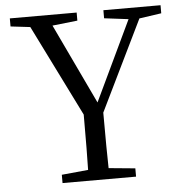

<svg xmlns="http://www.w3.org/2000/svg" viewBox="-52 -779 792 830"><g transform="rotate(-5 344.0 -364.5)"><path d="M186 0V-36L301 -47Q303 -118 303 -287L106 -684L21 -694V-729H311V-694L202 -682L367 -334L532 -681L427 -694V-729H675V-694L579 -680L388 -288Q388 -119 390 -47L505 -36V0Z"/></g></svg>

Font: GenRyuMin TW R
Style: Regular
Weight: 400
Version: Version 1.501;PS 1;hotconv 16.6.51;makeotf.lib2.5.65220